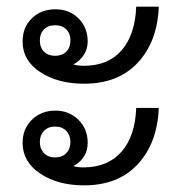

<svg xmlns="http://www.w3.org/2000/svg" viewBox="-20 -582 569 578"><path d="M48 -457Q48 -500 76 -527Q104 -554 147 -554Q189 -554 216.5 -526.5Q244 -499 244 -457Q244 -435 232.5 -417Q221 -399 201 -388Q213 -384 233 -384Q306 -384 346.5 -431Q387 -478 390 -562H458Q454 -457 395 -393.5Q336 -330 233 -330Q154 -330 101 -365Q48 -400 48 -457ZM192 -460Q192 -481 179.5 -493.5Q167 -506 146 -506Q125 -506 112.5 -493.5Q100 -481 100 -460Q100 -439 112.5 -426.5Q125 -414 146 -414Q167 -414 179.5 -426.5Q192 -439 192 -460ZM48 -152Q48 -194 76 -221.5Q104 -249 147 -249Q188 -249 216 -221.5Q244 -194 244 -152Q244 -106 201 -82Q213 -78 233 -78Q306 -79 346.5 -126Q387 -173 390 -257H458Q454 -152 395 -88Q336 -24 233 -24Q154 -24 101 -59.5Q48 -95 48 -152ZM192 -155Q192 -175 179.5 -188Q167 -201 146 -201Q125 -201 112.5 -188Q100 -175 100 -155Q100 -134 112.5 -121Q125 -108 146 -108Q167 -108 179.5 -121Q192 -134 192 -155Z"/></svg>

Font: Sarabun Light
Style: Regular
Weight: 300
Designer: Suppakit Chalermlarp | Katatrad Co.,Ltd.
Foundry: Cadson Demak Co.,Ltd.
Version: Version 1.000; ttfautohint (v1.6)